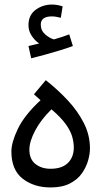

<svg xmlns="http://www.w3.org/2000/svg" viewBox="-20 -823 445 843"><path d="M202 0Q129 0 79.5 -38.5Q30 -77 30 -158Q30 -198 58.5 -257.5Q87 -317 158 -383L129 -409L181 -471Q233 -430 277 -383Q321 -336 348 -283Q375 -230 375 -171Q375 -148 367 -119Q359 -90 340 -62.5Q321 -35 287 -17.5Q253 0 202 0ZM202 -82Q252 -82 278 -107.5Q304 -133 304 -175Q304 -198 297 -223Q290 -248 269 -277.5Q248 -307 206 -343Q160 -298 134.5 -250Q109 -202 109 -166Q109 -124 135.5 -103Q162 -82 202 -82ZM117 -567 105 -621Q120 -624 131 -627Q142 -630 152 -632Q133 -645 119 -666Q105 -687 105 -712Q105 -757 136.5 -780Q168 -803 208 -803Q231 -803 255 -795L247 -745Q237 -747 228 -749Q219 -751 208 -751Q159 -751 159 -715Q159 -689 178.5 -672Q198 -655 217 -650Q255 -661 284 -672L300 -621Q276 -612 243.5 -602Q211 -592 178 -583Q145 -574 117 -567Z"/></svg>

Font: Go Noto Kurrent-Regular
Style: Regular
Weight: 400
Designer: Monotype Design Team
Foundry: Monotype Imaging Inc.
Version: Version 2.012; ttfautohint (v1.8.4.7-5d5b)